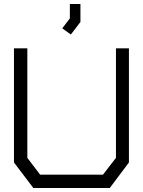

<svg xmlns="http://www.w3.org/2000/svg" viewBox="-20 -942 716 962"><path d="M530 0H147L50 -128V-700H117V-151L181 -67H496L561 -151V-700H626V-128ZM292 -800 330 -850V-922H383V-832L335 -769Z"/></svg>

Font: Turret Road Medium
Style: Regular
Weight: 500
Designer: Noponies
Foundry: Noponies
Version: Version 1.001; ttfautohint (v1.8)